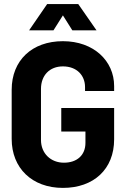

<svg xmlns="http://www.w3.org/2000/svg" viewBox="-20 -909 614 937"><path d="M287 8C437 8 537 -83 537 -229V-382H279V-267H397V-212C397 -151 355 -115 292 -115C228 -115 180 -160 180 -226V-475C180 -541 222 -585 287 -585C355 -585 395 -541 395 -484V-465H537V-489C537 -612 437 -708 287 -708C136 -708 37 -614 37 -471V-231C37 -89 136 8 287 8ZM122 -761H241L287 -834L333 -761H451L362 -889H210Z"/></svg>

Font: Vanilla Cream Black
Style: Regular
Weight: 900
Designer: Jeremy Tribby, Jinavaṁso
Foundry: Tribby Type
Version: Version 1.422;Glyphs 3.1.2 (3151)